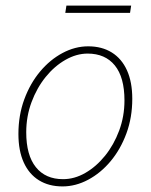

<svg xmlns="http://www.w3.org/2000/svg" viewBox="-20 -656 540 688"><path d="M204 12Q155 12 119.5 -10Q84 -32 65 -74Q46 -116 46 -176Q46 -243 67 -300Q88 -357 123.5 -399.5Q159 -442 204 -466Q249 -490 296 -490Q345 -490 380.5 -468Q416 -446 435 -404Q454 -362 454 -302Q454 -235 433 -178Q412 -121 376.5 -78.5Q341 -36 296 -12Q251 12 204 12ZM206 -14Q247 -14 286 -36.5Q325 -59 356.5 -98Q388 -137 407 -188Q426 -239 426 -296Q426 -379 391.5 -421.5Q357 -464 294 -464Q254 -464 214.5 -441.5Q175 -419 143.5 -380Q112 -341 93 -290Q74 -239 74 -182Q74 -100 108.5 -57Q143 -14 206 -14ZM214 -610 218 -636H450L446 -610Z"/></svg>

Font: Source Sans 3 ExtraLight ExtraLight
Style: Italic
Weight: 250
Italic angle: -11°
Version: Version 3.052;hotconv 1.1.0;makeotfexe 2.6.0